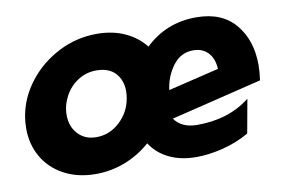

<svg xmlns="http://www.w3.org/2000/svg" viewBox="-64 -651 1151 774"><g transform="rotate(-10 511.5 -263.5)"><path d="M708 -111Q645 -111 615 -153L988 -244Q993 -279 993 -306Q993 -408 938 -473.5Q883 -539 778 -539Q655 -539 569 -456Q537 -497 486.5 -520Q436 -543 372 -543Q289 -543 215.5 -505.5Q142 -468 92.5 -404.5Q43 -341 30 -265Q26 -242 26 -216Q26 -151 56 -99Q86 -47 142 -17Q198 13 272 13Q334 13 392 -9.5Q450 -32 496 -73Q524 -30 571.5 -7Q619 16 683 16Q734 16 792 1.5Q850 -13 900 -42L925 -180Q838 -111 708 -111ZM449 -295Q449 -280 446 -265Q437 -211 395.5 -172Q354 -133 299 -133Q253 -133 224.5 -163.5Q196 -194 196 -241Q196 -281 215.5 -317.5Q235 -354 269 -376Q303 -398 344 -398Q396 -398 422.5 -369Q449 -340 449 -295ZM743 -410Q782 -410 804.5 -385.5Q827 -361 829 -319L621 -269Q628 -324 660 -367Q692 -410 743 -410Z"/></g></svg>

Font: Geom ExtraBold
Style: Bold Italic
Weight: 800
Italic angle: -10°
Version: Version 1.102